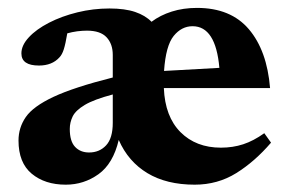

<svg xmlns="http://www.w3.org/2000/svg" viewBox="-20 -466 748 498"><path d="M205.5 -386.5Q193.5 -386.5 180.2 -384.8Q167 -383 154.5 -379.5Q150 -352.5 145.5 -338.2Q141 -324 134 -317Q115 -296 81 -296Q35.5 -296 35.5 -327.5Q35.5 -348.5 54.8 -369.2Q74 -390 107 -407Q140 -424 180.8 -434Q221.5 -444 264 -444Q304 -444 330.5 -435Q357 -426 373 -409.5Q395.5 -426.5 425.5 -436Q455.5 -445.5 491 -445.5Q578.5 -445.5 625.5 -390.2Q672.5 -335 680.5 -237.5H405Q408 -163.5 448.2 -123.2Q488.5 -83 553 -83Q584 -83 610.8 -91.8Q637.5 -100.5 665.5 -120.5L683 -96Q641 -47 592.8 -17Q544.5 13 485 13Q412 13 362.2 -17Q312.5 -47 288 -103Q273.5 -41.5 235.5 -14.2Q197.5 13 150.5 13Q96.5 13 62.2 -15.5Q28 -44 28 -101.5Q28 -135 47 -162.5Q66 -190 118.8 -214.8Q171.5 -239.5 272.5 -265V-323.5Q272.5 -352 256.5 -369.2Q240.5 -386.5 205.5 -386.5ZM479.5 -398Q451 -398 430.5 -372.8Q410 -347.5 405.5 -282L549 -290Q539.5 -398 479.5 -398ZM161 -131.5Q161 -99.5 174.8 -85Q188.5 -70.5 211 -70.5Q238 -70.5 255.2 -89Q272.5 -107.5 272.5 -147.5V-221Q223.5 -208 199.8 -193.8Q176 -179.5 168.5 -164Q161 -148.5 161 -131.5Z"/></svg>

Font: Newsreader 16pt
Style: Bold
Weight: 700
Designer: Hugues Gentile
Foundry: Production Type
Version: Version 1.003; ttfautohint (v1.8.3)